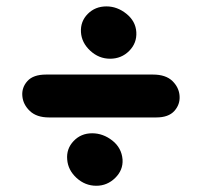

<svg xmlns="http://www.w3.org/2000/svg" viewBox="-20 -605 624 600"><path d="M468.5 -238H133Q94.5 -238 73.2 -258.2Q52 -278.5 49.8 -305Q47.5 -331.5 65.8 -351.8Q84 -372 124 -372H458Q498 -372 518.8 -351.8Q539.5 -331.5 541.2 -305Q543 -278.5 524.8 -258.2Q506.5 -238 468.5 -238ZM281 -24.5Q246 -24.5 219.2 -49Q192.5 -73.5 190 -106.5Q187 -140 210 -164.2Q233 -188.5 268 -188.5Q302 -188.5 331 -165.8Q360 -143 363 -106.5Q365 -73.5 340 -49Q315 -24.5 281 -24.5ZM324 -421.5Q289 -421.5 262 -446.5Q235 -471.5 233 -504.5Q231 -538 254.2 -561.5Q277.5 -585 312.5 -585Q346.5 -585 375.2 -561.8Q404 -538.5 406 -504.5Q408 -470.5 383.8 -446Q359.5 -421.5 324 -421.5Z"/></svg>

Font: Edu NSW ACT Hand Pre
Style: Regular
Weight: 400
Designer: Tina and Corey Anderson, Eben Sorkin, Mirko Velimirovic
Foundry: Sorkin Type Co.
Version: Version 2.000